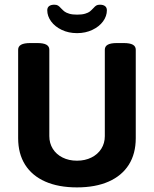

<svg xmlns="http://www.w3.org/2000/svg" viewBox="-20 -794 658 821"><path d="M57.6 0ZM57.6 -203.1V-581.5Q57.6 -595.7 70.3 -602.8Q83 -609.9 109.9 -609.9H139.2Q166 -609.9 178.5 -602.8Q190.9 -595.7 190.9 -581.5V-211.9Q190.9 -181.6 205.8 -157.7Q220.7 -133.8 247.6 -120.4Q274.4 -106.9 309.1 -106.9Q343.8 -106.9 370.8 -120.4Q397.9 -133.8 413.1 -157.7Q428.2 -181.6 428.2 -211.9V-581.5Q428.2 -595.7 440.7 -602.8Q453.1 -609.9 480 -609.9H508.8Q535.6 -609.9 548.1 -602.8Q560.5 -595.7 560.5 -581.5V-203.1Q560.5 -136.7 530.8 -89.6Q501 -42.5 444.6 -17.6Q388.2 7.3 309.1 7.3Q230 7.3 173.6 -17.6Q117.2 -42.5 87.4 -89.6Q57.6 -136.7 57.6 -203.1ZM182.1 -750Q182.1 -761.7 189.9 -767.8Q197.8 -773.9 212.4 -773.9Q222.2 -773.9 228 -770.3Q233.9 -766.6 241.2 -758.3Q249.5 -749.5 256.3 -744.4Q263.2 -739.3 276.1 -735.4Q289.1 -731.4 309.6 -731.4Q331.1 -731.4 344.5 -735.6Q357.9 -739.7 364.3 -744.9Q370.6 -750 379.9 -759.8Q386.2 -767.1 391.8 -770.5Q397.5 -773.9 407.2 -773.9Q421.4 -773.9 429.2 -767.8Q437 -761.7 437 -750Q437 -725.1 420.7 -702.6Q404.3 -680.2 375 -666.3Q345.7 -652.3 309.6 -652.3Q272.9 -652.3 243.9 -666.3Q214.8 -680.2 198.5 -702.6Q182.1 -725.1 182.1 -750Z"/></svg>

Font: Jaldi
Style: Bold
Weight: 400
Designer: Pablo Cosgaya and Nicolas Silva
Foundry: Omnibus-Type
Version: Version 1.007